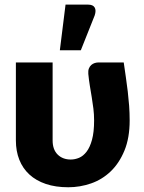

<svg xmlns="http://www.w3.org/2000/svg" viewBox="-20 -782 606 810"><path d="M47 0ZM202 -518.5V-189.5Q202 -151 223.2 -130Q244.5 -109 278.5 -109Q296 -109 313.5 -116.2Q331 -123.5 345.2 -142Q359.5 -160.5 368.2 -192.5Q377 -224.5 377 -274Q377 -299.5 374 -323.8Q371 -348 367 -372Q363 -396 359 -420.5Q355 -445 352.5 -470.5Q351.5 -484 355 -493Q358.5 -502 365 -507.8Q371.5 -513.5 379.5 -516Q387.5 -518.5 395 -518.5H502Q506.5 -486.5 511 -456.2Q515.5 -426 519 -396Q522.5 -366 524.8 -335.8Q527 -305.5 527 -274Q527 -200 505 -146.8Q483 -93.5 447 -59Q411 -24.5 364.2 -8.2Q317.5 8 268 8Q214.5 8 173.2 -6Q132 -20 104 -45.8Q76 -71.5 61.5 -108Q47 -144.5 47 -189.5V-518.5ZM232.5 -570 256.5 -762.5H351.5Q372.5 -762.5 379.5 -750.2Q386.5 -738 379.5 -717L321 -570Z"/></svg>

Font: Lato Black
Style: Regular
Weight: 900
Designer: Lukasz Dziedzic
Foundry: tyPoland Lukasz Dziedzic
Version: Version 2.007; 2014-02-27